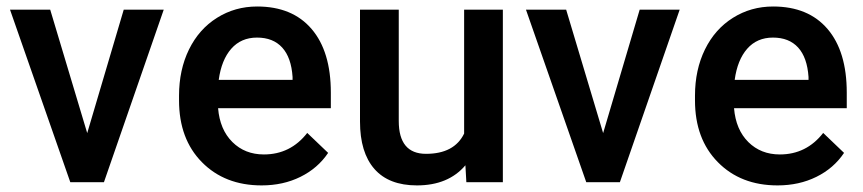

<svg xmlns="http://www.w3.org/2000/svg" viewBox="-20 -558 2644 588"><path d="M247.1 -150.4 358.9 -528.3H481.4L298.3 0H195.3L10.7 -528.3H133.8Z M781.2 9.8Q668.5 9.8 598.4 -61.3Q528.3 -132.3 528.3 -250.5V-265.1Q528.3 -344.2 558.8 -406.5Q589.4 -468.8 644.5 -503.4Q699.7 -538.1 767.6 -538.1Q875.5 -538.1 934.3 -469.2Q993.2 -400.4 993.2 -274.4V-226.6H647.9Q653.3 -161.1 691.7 -123Q730 -85 788.1 -85Q869.6 -85 920.9 -150.9L984.9 -89.8Q953.1 -42.5 900.1 -16.4Q847.2 9.8 781.2 9.8ZM767.1 -442.9Q718.3 -442.9 688.2 -408.7Q658.2 -374.5 649.9 -313.5H876V-322.3Q872.1 -381.8 844.2 -412.4Q816.4 -442.9 767.1 -442.9Z M1405.3 -51.8Q1353 9.8 1256.8 9.8Q1170.9 9.8 1126.7 -40.5Q1082.5 -90.8 1082.5 -186V-528.3H1201.2V-187.5Q1201.2 -86.9 1284.7 -86.9Q1371.1 -86.9 1401.4 -148.9V-528.3H1520V0H1408.2Z M1827.1 -150.4 1939 -528.3H2061.5L1878.4 0H1775.4L1590.8 -528.3H1713.9Z M2361.3 9.8Q2248.5 9.8 2178.5 -61.3Q2108.4 -132.3 2108.4 -250.5V-265.1Q2108.4 -344.2 2138.9 -406.5Q2169.4 -468.8 2224.6 -503.4Q2279.8 -538.1 2347.7 -538.1Q2455.6 -538.1 2514.4 -469.2Q2573.2 -400.4 2573.2 -274.4V-226.6H2228Q2233.4 -161.1 2271.7 -123Q2310.1 -85 2368.2 -85Q2449.7 -85 2501 -150.9L2564.9 -89.8Q2533.2 -42.5 2480.2 -16.4Q2427.2 9.8 2361.3 9.8ZM2347.2 -442.9Q2298.3 -442.9 2268.3 -408.7Q2238.3 -374.5 2230 -313.5H2456.1V-322.3Q2452.1 -381.8 2424.3 -412.4Q2396.5 -442.9 2347.2 -442.9Z"/></svg>

Font: Roboto-o Medium
Style: Regular
Weight: 500
Designer: Google
Version: Version 2.134; 2016; ttfautohint (v1.6)